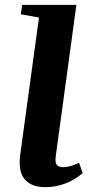

<svg xmlns="http://www.w3.org/2000/svg" viewBox="-20 -763 372 793"><path d="M166 10Q110 10 82.2 -22.2Q54.5 -54.5 63.5 -124L141 -690.5L66 -704L71.5 -743H295.5L210.5 -119.5Q206.5 -91.5 214.5 -82Q222.5 -72.5 240 -72.5Q253.5 -72.5 270.2 -76.8Q287 -81 306.5 -90.5L321.5 -48Q289 -20 249.5 -5Q210 10 166 10Z"/></svg>

Font: Merriweather 60pt
Style: Bold Italic
Weight: 700
Italic angle: -7.8°
Version: Version 2.101